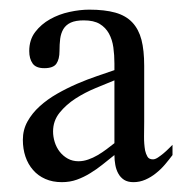

<svg xmlns="http://www.w3.org/2000/svg" viewBox="-20 -367 375 394"><path d="M334 -48.8Q327.1 -39.6 318.6 -29.5Q310.1 -19.5 300 -11.5Q290 -3.4 278.3 1.7Q266.6 6.8 253.9 6.8Q242.2 6.8 234.6 2Q227.1 -2.9 222.7 -11Q218.3 -19 216.6 -28.8Q214.8 -38.6 214.8 -48.8Q202.6 -39.1 190.4 -29.3Q178.2 -19.5 165 -11.5Q151.9 -3.4 137.7 1.7Q123.5 6.8 106.9 6.8Q87.9 6.8 73 0.2Q58.1 -6.3 47.9 -18.1Q37.6 -29.8 32.2 -45.7Q26.9 -61.5 26.9 -80.1Q26.9 -100.6 36.4 -117.7Q45.9 -134.8 61.5 -148.9Q77.1 -163.1 97.2 -174.6Q117.2 -186 138.2 -195.1Q159.2 -204.1 179.2 -210.9Q199.2 -217.8 214.8 -223.1V-236.8Q214.8 -253.9 212.6 -269.8Q210.4 -285.6 203.6 -298.1Q196.8 -310.5 184.6 -317.9Q172.4 -325.2 151.9 -325.2Q135.3 -325.2 125.2 -320.6Q115.2 -315.9 110.1 -307.4Q105 -298.8 103.5 -287.4Q102.1 -275.9 102.1 -262.2Q102.1 -245.6 95.7 -236.3Q89.4 -227.1 70.8 -227.1Q53.7 -227.1 46.9 -236.8Q40 -246.6 40 -262.2Q40 -285.2 52.2 -301.3Q64.5 -317.4 82.8 -327.6Q101.1 -337.9 122.6 -342.5Q144 -347.2 163.1 -347.2Q194.8 -347.2 216.6 -341.1Q238.3 -335 251.5 -321Q264.6 -307.1 270.3 -285.4Q275.9 -263.7 275.9 -231.9V-117.2Q275.9 -103 275.6 -87.4Q275.4 -71.8 277.8 -58.1Q279.3 -51.3 282.5 -45.7Q285.6 -40 293.9 -40Q298.3 -40 304 -43.7Q309.6 -47.4 315.4 -52.2Q321.3 -57.1 326.4 -62.3Q331.5 -67.4 334 -69.8ZM214.8 -202.1Q198.2 -195.3 176.3 -186.3Q154.3 -177.2 135 -164.8Q115.7 -152.3 102.3 -135.7Q88.9 -119.1 88.9 -97.2Q88.9 -86.4 92.3 -75.4Q95.7 -64.5 102.5 -55.7Q109.4 -46.9 119.1 -41.5Q128.9 -36.1 141.1 -36.1Q150.9 -36.1 160.9 -39.6Q170.9 -43 180.4 -48.6Q189.9 -54.2 198.7 -60.8Q207.5 -67.4 214.8 -73.2Z"/></svg>

Font: Scheherazade Urdu
Style: Regular
Weight: 400
Designer: SIL International
Foundry: SIL International
Version: Version 1.005 (build 117/117)